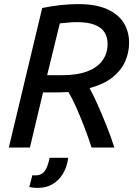

<svg xmlns="http://www.w3.org/2000/svg" viewBox="-20 -720 668 937"><path d="M23 0 186 -681Q229 -690 274.5 -695Q320 -700 362 -700Q446 -700 501 -676Q556 -652 583 -609.5Q610 -567 610 -511Q610 -463 590.5 -419.5Q571 -376 529 -342.5Q487 -309 417 -290Q435 -258 456.5 -209.5Q478 -161 500 -106Q522 -51 538 0H427Q410 -52 391 -101.5Q372 -151 352.5 -195Q333 -239 314 -271Q302 -271 290.5 -270Q279 -269 266 -269H190L126 0ZM210 -353H282Q357 -353 406.5 -372Q456 -391 480.5 -425.5Q505 -460 505 -505Q505 -539 490 -562.5Q475 -586 442 -599Q409 -612 355 -612Q332 -612 310.5 -609.5Q289 -607 272 -606ZM165 197Q155 197 144 196Q133 195 123 192L138 135Q142 135 145 135.5Q148 136 151 136Q176 136 189.5 124Q203 112 210.5 92Q218 72 222 50H313Q307 95 287 128Q267 161 236 179Q205 197 165 197Z"/></svg>

Font: Ubuntu Sans Medium
Style: Italic
Weight: 500
Italic angle: -13.5°
Designer: Dalton Maag Ltd
Foundry: Dalton Maag Ltd
Version: Version 1.006